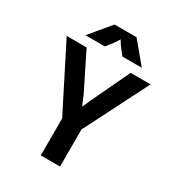

<svg xmlns="http://www.w3.org/2000/svg" viewBox="-219 -1077 1108 1209"><g transform="rotate(30 335.0 -473.0)"><path d="M30 -733H175L308 -465L337 -396L368 -465L495 -733H640L405 -269V0H265V-269ZM255 -946H415L540 -796H399L358 -848L335 -884L312 -848L271 -796H130Z"/></g></svg>

Font: Kreadon
Style: Bold
Weight: 700
Designer: Reiya WATANABE
Foundry: StudioGnu
Version: Version 1.003; ttfautohint (v1.8.4.7-5d5b);gftools[0.9.32]